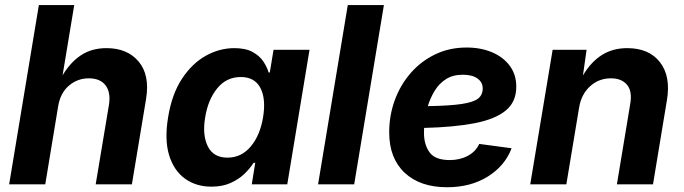

<svg xmlns="http://www.w3.org/2000/svg" viewBox="-20 -748 2777 779"><path d="M215.8 -315.9 163.6 0H17.1L137.7 -727.5H281.2L233.9 -442.4Q265.6 -495.6 309.1 -524.2Q352.5 -552.7 412.1 -552.7Q497.1 -552.7 542.7 -498Q588.4 -443.4 572.8 -347.2L515.1 0H368.2L421.9 -321.8Q430.2 -373 408.4 -401.6Q386.7 -430.2 340.3 -430.2Q294.4 -430.2 259.5 -400.4Q224.6 -370.6 215.8 -315.9Z M837.9 9.3Q775.4 9.3 730.2 -23.4Q685.1 -56.2 666 -118.9Q647 -181.6 662.1 -272.5Q677.2 -365.7 718 -428Q758.8 -490.2 814.5 -521.5Q870.1 -552.7 930.7 -552.7Q976.6 -552.7 1004.9 -537.1Q1033.2 -521.5 1048.3 -498.8Q1063.5 -476.1 1069.8 -454.1H1074.7L1089.8 -545.9H1235.8L1145.5 0H1001.5L1015.6 -87.4H1008.8Q994.6 -64.9 971.7 -42.7Q948.7 -20.5 915.5 -5.6Q882.3 9.3 837.9 9.3ZM902.8 -108.4Q959.5 -108.4 997.3 -153.6Q1035.2 -198.7 1047.4 -272.5Q1059.6 -347.2 1036.4 -391.4Q1013.2 -435.5 957 -435.5Q898.9 -435.5 861.6 -389.9Q824.2 -344.2 812.5 -272.5Q800.3 -200.7 823 -154.5Q845.7 -108.4 902.8 -108.4Z M1537.6 -727.5 1417 0H1270.5L1391.1 -727.5Z M1793.9 11.7Q1684.6 11.7 1621.8 -47.1Q1559.1 -106 1559.1 -210.9Q1559.1 -279.8 1581.8 -341.8Q1604.5 -403.8 1646.5 -451.9Q1688.5 -500 1746.1 -527.6Q1803.7 -555.2 1873 -555.2Q1930.7 -555.2 1976.3 -535.9Q2022 -516.6 2048.3 -481Q2074.7 -445.3 2074.7 -396Q2074.7 -334.5 2031.7 -299.3Q1988.8 -264.2 1905.3 -248Q1821.8 -231.9 1700.7 -229Q1700.2 -218.3 1700.2 -208.5Q1700.2 -161.6 1722.7 -130.1Q1745.1 -98.6 1804.7 -98.6Q1846.2 -98.6 1878.4 -116Q1910.6 -133.3 1924.3 -164.1L2055.7 -146.5Q2028.8 -75.2 1959.2 -31.7Q1889.6 11.7 1793.9 11.7ZM1715.8 -317.4Q1805.7 -318.8 1853.8 -326.2Q1901.9 -333.5 1920.2 -348.4Q1938.5 -363.3 1938.5 -388.7Q1938.5 -414.6 1917 -429.7Q1895.5 -444.8 1857.9 -444.8Q1817.4 -444.8 1789.3 -426.8Q1761.2 -408.7 1743.4 -379.4Q1725.6 -350.1 1715.8 -317.4Z M2329.6 -311.5 2277.8 0H2131.3L2222.2 -545.9H2359.9L2345.2 -441.9Q2377 -496.1 2421.4 -524.4Q2465.8 -552.7 2524.9 -552.7Q2613.3 -552.7 2657.7 -495.6Q2702.1 -438.5 2686 -342.3L2629.4 0H2482.9L2537.1 -326.7Q2545.9 -377.9 2523.9 -404.1Q2502 -430.2 2458.5 -430.2Q2409.2 -430.2 2373.8 -397.7Q2338.4 -365.2 2329.6 -311.5Z"/></svg>

Font: Inter
Style: Bold Italic
Weight: 700
Italic angle: -9.39999°
Designer: Rasmus Andersson
Foundry: rsms
Version: Version 4.001;git-9221beed3